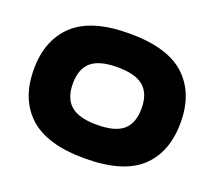

<svg xmlns="http://www.w3.org/2000/svg" viewBox="-126 -916 1223 1095"><g transform="rotate(20 485.5 -368.5)"><path d="M40 -369Q40 -547 147.5 -647Q255 -747 485 -747Q716 -747 823.5 -647Q931 -547 931 -369Q931 -188 824 -89Q717 10 485 10Q256 10 148 -89.5Q40 -189 40 -369ZM694 -369Q694 -457 645 -500Q596 -543 485 -543Q375 -543 326 -500Q277 -457 277 -369Q277 -280 326 -237Q375 -194 485 -194Q596 -194 645 -236.5Q694 -279 694 -369Z"/></g></svg>

Font: Dela Gothic One
Style: Regular
Weight: 400
Designer: aratakana
Foundry: aratakana
Version: Version 1.004